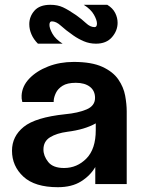

<svg xmlns="http://www.w3.org/2000/svg" viewBox="-20 -767 598 800"><path d="M221 13Q125 13 77.5 -31Q30 -75 30 -139Q30 -199 79 -238.5Q128 -278 251 -291Q305 -296 340.5 -311Q376 -326 376 -359Q376 -389 354.5 -405.5Q333 -422 296 -422Q260 -422 240.5 -409.5Q221 -397 213 -380Q205 -363 204 -350Q203 -343 204 -342H73Q69 -357 70 -369Q72 -408 102 -439.5Q132 -471 180.5 -490Q229 -509 287 -509Q362 -509 406.5 -488.5Q451 -468 473 -436Q495 -404 501.5 -368.5Q508 -333 508 -303V0H377V-71Q356 -35 317.5 -11Q279 13 221 13ZM247 -67Q301 -67 340 -106.5Q379 -146 379 -225V-253Q333 -227 261 -218Q216 -212 188.5 -195Q161 -178 161 -144Q161 -117 181 -92Q201 -67 247 -67ZM138 -585Q120 -603 111 -624Q102 -645 102 -666Q102 -698 123.5 -722.5Q145 -747 190 -747Q220 -747 242.5 -736.5Q265 -726 297 -704Q321 -687 338.5 -670.5Q356 -654 374 -654Q384 -654 384 -669Q384 -683 371.5 -705.5Q359 -728 329 -747H427Q450 -733 460 -713Q470 -693 470 -672Q470 -639 446.5 -612Q423 -585 380 -585Q353 -585 329.5 -595Q306 -605 286 -619Q253 -642 233.5 -660Q214 -678 196 -678Q186 -678 186 -663Q186 -649 198.5 -626.5Q211 -604 241 -585Z"/></svg>

Font: Panamera
Style: Bold
Weight: 700
Designer: Bastien Sozeau
Foundry: NBR — Bastien Sozeau
Version: Version 3.002; ttfautohint (v1.8.4.7-5d5b);gftools[0.9.33]